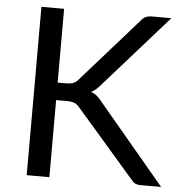

<svg xmlns="http://www.w3.org/2000/svg" viewBox="-52 -765 767 814"><g transform="rotate(5 332.0 -358.0)"><path d="M188 -402.5H224.5Q243.5 -402.5 255 -407.2Q266.5 -412 276 -423.5L514.5 -693.5Q524.5 -706.5 535.5 -711.5Q546.5 -716.5 562.5 -716.5H644.5L371.5 -408Q361.5 -396 352.2 -388.2Q343 -380.5 332.5 -375.5Q346 -371 357 -362.2Q368 -353.5 378.5 -339.5L663.5 0H579.5Q570 0 563.2 -1.2Q556.5 -2.5 551.5 -5.2Q546.5 -8 542.8 -11.8Q539 -15.5 535.5 -20.5L288.5 -305Q278.5 -317.5 267 -322.8Q255.5 -328 232 -328H188V0H91.5V-716.5H188Z"/></g></svg>

Font: Lato
Style: Regular
Weight: 400
Designer: Lukasz Dziedzic with Adam Twardoch and Botio Nikoltchev
Foundry: tyPoland Lukasz Dziedzic
Version: Version 2.010; 2014-09-01; http://www.latofonts.com/; ttfaut